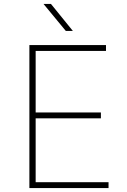

<svg xmlns="http://www.w3.org/2000/svg" viewBox="-20 -960 648 980"><path d="M316 -802 202 -940H240L352 -802ZM130 0V-730H521V-700H162V-386H495V-356H162V-30H534V0Z"/></svg>

Font: Sora Thin
Style: Regular
Weight: 32
Designer: Jonathan Barnbrook, Julián Moncada
Foundry: Barnbrook Fonts
Version: Version 2.000